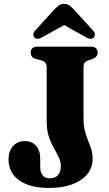

<svg xmlns="http://www.w3.org/2000/svg" viewBox="-20 -934 552 969"><path d="M447.5 -132.5Q447.5 -66 388 -25.8Q328.5 14.5 226 14.5Q130 14.5 76.5 -24.2Q23 -63 23 -129.5Q23 -171 45.5 -196.5Q68 -222 106.5 -222Q140 -222 161.5 -198.8Q183 -175.5 183 -133.5V-91Q183 -64.5 194.8 -49.2Q206.5 -34 232.5 -34Q257.5 -34 272.2 -49.8Q287 -65.5 287 -95Q287 -119.5 276.2 -141.2Q265.5 -163 251.2 -187.8Q237 -212.5 226.2 -245.2Q215.5 -278 215.5 -324.5V-595Q215.5 -622 189.5 -629L159.5 -637Q135 -644.5 135 -668.5Q135 -698.5 170 -698.5H437Q472.5 -698.5 472.5 -669Q472.5 -646.5 448 -636.5L426 -629.5Q413.5 -625 407.5 -617.8Q401.5 -610.5 401.5 -596.5V-338Q401.5 -299.5 408.5 -272.8Q415.5 -246 424.5 -224.5Q433.5 -203 440.5 -181.5Q447.5 -160 447.5 -132.5ZM195 -747Q169.5 -731 154.5 -744Q149 -749.5 148.2 -759.2Q147.5 -769 157.5 -780L252 -883.5Q265 -897.5 276 -906Q287 -914.5 303.5 -914.5Q320 -914.5 331 -906Q342 -897.5 355 -883.5L449.5 -780Q459.5 -769 458.8 -759.2Q458 -749.5 452.5 -744Q437.5 -731 412 -747L303.5 -807.5Z"/></svg>

Font: Fraunces 72pt S050
Style: Bold
Weight: 700
Version: Version 1.000; ttfautohint (v1.8.3)